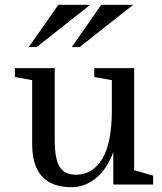

<svg xmlns="http://www.w3.org/2000/svg" viewBox="-20 -769 675 800"><path d="M42 -485H208V-186Q208 -107 228.5 -74Q249 -41 296 -41Q366 -41 406 -107Q446 -173 446 -309V-435L373 -448V-485H539V-60L618 -37V0H452V-135Q426 -64 379.5 -26.5Q333 11 278 11Q114 11 114 -169V-435L42 -448ZM312 -573H279L402 -749H535ZM133 -573H100L223 -749H356Z"/></svg>

Font: Ledger
Style: Regular
Weight: 400
Designer: Denis Masharov
Foundry: Denis Masharov
Version: 1.001